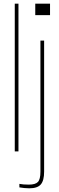

<svg xmlns="http://www.w3.org/2000/svg" viewBox="-20 -820 319 1040"><path d="M60 0V-800H80V0ZM171 -738V-800H251V-738ZM138 200Q127 200 111 198.5Q95 197 85 195V176Q95.5 178 108 179Q120.5 180 136 180Q172 180 185.5 165.5Q199 151 199 110V-600H219V110Q219 158 201 179Q183 200 138 200Z"/></svg>

Font: Big Shoulders Thin
Style: Regular
Weight: 100
Designer: Patric King
Foundry: XO Type Co
Version: Version 2.002